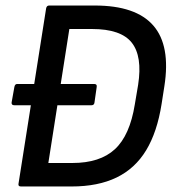

<svg xmlns="http://www.w3.org/2000/svg" viewBox="-20 -675 641 695"><path d="M32 -294Q21 -294 22 -304L32 -360Q34 -371 42 -371H104H321Q332 -371 330 -360L322 -304Q321 -294 311 -294ZM56 0Q45 0 47 -10L147 -645Q149 -655 158 -655H323Q472 -655 535 -582.5Q598 -510 575 -363L565 -299Q549 -197 509 -131Q469 -65 402 -32.5Q335 0 239 0ZM155 -85H242Q342 -85 396 -135Q450 -185 468 -297L480 -368Q496 -471 457 -520.5Q418 -570 313 -570H231Z"/></svg>

Font: Sofia Sans Semi Condensed SemiBold
Style: Italic
Weight: 600
Italic angle: -9°
Version: Version 4.100